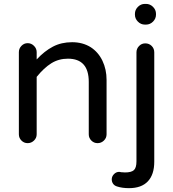

<svg xmlns="http://www.w3.org/2000/svg" viewBox="-20 -724 883 979"><path d="M668 -649.4V-653.3Q668 -673.8 683.1 -689Q698.2 -704.1 718.8 -704.1H724.6Q745.1 -704.1 760.3 -689Q775.4 -673.8 775.4 -653.3V-649.4Q775.4 -628.9 760.3 -613.8Q745.1 -598.6 724.6 -598.6H718.8Q698.2 -598.6 683.1 -613.8Q668 -628.9 668 -649.4ZM76.2 -39.1V-458Q76.2 -476.6 89.4 -490.2Q102.5 -503.9 121.1 -503.9Q139.6 -503.9 153.3 -490.2Q167 -476.6 167 -458V-420.9Q207 -463.9 250 -486.3Q293 -508.8 347.7 -508.8Q401.4 -508.8 442.4 -483.4Q481.4 -458 502.4 -414.1Q523.4 -370.1 523.4 -316.4V-39.1Q523.4 -20.5 509.8 -7.3Q496.1 5.9 477.5 5.9Q459 5.9 445.8 -7.3Q432.6 -20.5 432.6 -39.1V-306.6Q432.6 -424.8 326.2 -424.8Q279.3 -424.8 241.7 -401.4Q204.1 -377.9 167 -332V-39.1Q167 -20.5 153.3 -7.3Q139.6 5.9 121.1 5.9Q102.5 5.9 89.4 -7.3Q76.2 -20.5 76.2 -39.1ZM576.2 226.6Q563.5 222.7 556.6 212.9Q549.8 203.1 549.8 190.4Q549.8 175.8 561 164.1Q572.3 152.3 587.9 152.3L599.6 154.3H602.5Q608.4 155.3 617.2 155.3Q649.4 155.3 662.6 143.6Q675.8 131.8 675.8 98.6V-457Q675.8 -475.6 689 -489.3Q702.1 -502.9 720.7 -502.9Q740.2 -502.9 753.4 -489.7Q766.6 -476.6 766.6 -457V100.6Q766.6 166 733.9 200.7Q701.2 235.4 637.7 235.4Q602.5 235.4 576.2 226.6Z"/></svg>

Font: jf-openhuninn-1.1
Style: Regular
Weight: 400
Designer: [Kosugi Maru]
      Designed by Motoya company      

      [Varela Round]
      Joe Prince(Latin component); Avraham Co
Foundry: justfont CO.,LTD.
Version: 1.1